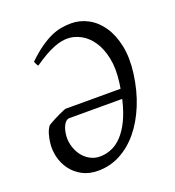

<svg xmlns="http://www.w3.org/2000/svg" viewBox="-120 -726 764 837"><g transform="rotate(-20 262.0 -307.5)"><path d="M223.1 -41Q250 -41 276.1 -51.5Q302.2 -62 325.4 -86.2Q348.6 -110.4 367.4 -148.9Q386.2 -187.5 399.4 -244.1H153.8Q141.1 -244.1 130.6 -228.3Q120.1 -212.4 116.2 -185.1Q112.3 -158.7 118.9 -132.8Q125.5 -106.9 139.9 -86.4Q154.3 -65.9 175.8 -53.5Q197.3 -41 223.1 -41ZM483.4 -331.1Q473.1 -253.9 447 -190.4Q420.9 -127 383.1 -81.3Q345.2 -35.6 297.4 -10.5Q249.5 14.6 195.3 14.6Q152.3 14.6 121.1 -2.4Q89.8 -19.5 70.1 -46.6Q50.3 -73.7 42.5 -107.2Q34.7 -140.6 39.1 -172.9Q41 -189.9 46.6 -210Q52.2 -230 64 -245.1Q75.2 -252 89.6 -259.5Q104 -267.1 117.2 -273.4Q130.4 -279.8 140.6 -283.9Q150.9 -288.1 153.8 -288.1H407.7L411.6 -313Q420.4 -377.9 410.4 -426.5Q400.4 -475.1 378.2 -507.8Q356 -540.5 325.4 -556.9Q294.9 -573.2 263.7 -573.2Q252 -573.2 236.8 -570.6Q221.7 -567.9 202.1 -560.3Q182.6 -552.7 158.9 -539.6Q135.3 -526.4 106 -505.9Q103.5 -506.8 101.6 -510Q99.6 -513.2 98.1 -516.6Q96.7 -520 95.2 -523.2Q93.8 -526.4 93.3 -527.8Q127.4 -560.5 156 -580.6Q184.6 -600.6 209.7 -611.6Q234.9 -622.6 257.6 -626.2Q280.3 -629.9 302.2 -629.9Q343.3 -629.9 380.4 -609.9Q417.5 -589.8 443.6 -551.5Q469.7 -513.2 481.2 -457.5Q492.7 -401.9 483.4 -331.1Z"/></g></svg>

Font: Gentium Plus Afr
Style: Italic
Weight: 400
Italic angle: -8°
Designer: J. Victor Gaultney, Annie Olsen, Iska Routamaa, Becca Hirsbrunner
Foundry: SIL International
Version: Version 5.000